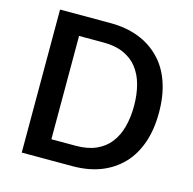

<svg xmlns="http://www.w3.org/2000/svg" viewBox="-103 -804 913 908"><g transform="rotate(15 353.5 -350.0)"><path d="M81.1 -700.2H329.1Q404.8 -700.2 466.8 -676.3Q527.3 -652.8 570.8 -607.9Q614.3 -563.5 636.7 -498Q659.2 -433.6 659.2 -350.1Q659.2 -266.6 636.7 -202.1Q613.8 -136.2 570.8 -91.8Q527.3 -46.9 466.8 -23.4Q406.2 0 329.1 0H81.1ZM524.4 -453.6Q512.2 -499.5 485.4 -533.7Q460 -566.4 418 -585Q377.4 -603 319.8 -603H200.2V-97.2H319.8Q377.4 -97.2 418 -115.2Q460 -133.8 485.4 -166.5Q512.2 -200.7 524.4 -246.6Q537.1 -293.5 537.1 -350.1Q537.1 -406.7 524.4 -453.6Z"/></g></svg>

Font: Post Grotesk Medium
Style: Medium
Weight: 500
Version: Version 1.0